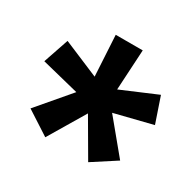

<svg xmlns="http://www.w3.org/2000/svg" viewBox="-93 -788 574 565"><g transform="rotate(30 194.5 -505.5)"><path d="M346.7 -374 267.6 -322.8 195.3 -446.8 121.6 -323.2 41.5 -375 134.3 -483.9 7.3 -515.6 36.6 -601.6 158.2 -550.3 150.4 -688H242.2L234.4 -550.8L354 -601.6L383.3 -515.6L255.9 -483.9Z"/></g></svg>

Font: Arimo SemiBold
Style: Regular
Weight: 600
Designer: Steve Matteson
Foundry: Monotype Imaging Inc.
Version: Version 1.33